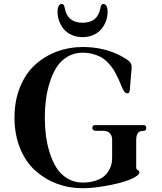

<svg xmlns="http://www.w3.org/2000/svg" viewBox="-20 -953 832 989"><path d="M276.4 -890.6Q276.4 -932.6 298.8 -932.6Q310.1 -932.6 313.5 -911.6Q327.1 -835.9 405.3 -835.9Q483.4 -835.9 497.1 -911.6Q500.5 -932.6 511.7 -932.6Q534.2 -932.6 534.2 -890.6Q534.2 -868.2 526.4 -845.9Q518.6 -823.7 503.4 -804.7Q488.3 -785.6 462.6 -773.7Q437 -761.7 405.3 -761.7Q373.5 -761.7 347.9 -773.7Q322.3 -785.6 307.1 -804.7Q292 -823.7 284.2 -845.9Q276.4 -868.2 276.4 -890.6ZM405.3 -710.9Q517.1 -710.9 604.5 -664.1Q636.7 -646.5 647.5 -635.5Q658.2 -624.5 658.2 -607.4Q658.2 -594.2 656.2 -581.5L648.4 -486.8Q647 -472.2 636.7 -472.2Q627 -472.2 619.9 -481.9Q612.8 -491.7 605 -511.2Q596.7 -531.7 591.3 -543.7Q585.9 -555.7 575.2 -575.9Q564.5 -596.2 554.7 -608.9Q544.9 -621.6 529.1 -637Q513.2 -652.3 496.1 -660.9Q479 -669.4 455.6 -675.5Q432.1 -681.6 405.3 -681.6Q361.3 -681.6 326.7 -660.4Q292 -639.2 270.8 -605.5Q249.5 -571.8 235.6 -526.6Q221.7 -481.4 216.3 -437.5Q210.9 -393.6 210.9 -347.2Q210.9 -300.8 216.3 -256.8Q221.7 -212.9 235.6 -167.7Q249.5 -122.6 270.8 -88.9Q292 -55.2 326.7 -33.9Q361.3 -12.7 405.3 -12.7Q441.9 -12.7 470.2 -21.7Q498.5 -30.8 514.6 -43.9Q530.8 -57.1 541 -75.2Q551.3 -93.3 554.4 -108.6Q557.6 -124 557.6 -140.1V-233.4Q557.6 -254.9 544.4 -268.1Q533.2 -279.3 510.3 -279.3H471.7Q464.8 -279.3 460.2 -283.4Q455.6 -287.6 455.6 -293.9Q455.6 -300.3 459 -304.4Q462.4 -308.6 467.8 -308.6H719.7Q733.4 -308.6 733.4 -293.9Q733.4 -288.1 730.5 -283.7Q727.5 -279.3 722.7 -279.3Q701.2 -279.3 692.9 -270.5Q681.6 -258.3 681.6 -233.4V-89.8Q681.6 -81.1 690.4 -76.2Q698.2 -71.8 698.2 -65.4Q698.2 -54.7 675.8 -41Q637.7 -18.1 552.7 -0.7Q467.8 16.6 405.3 16.6Q335.4 16.6 272.9 -6.8Q210.4 -30.3 161.4 -74.5Q112.3 -118.7 83.5 -189.2Q54.7 -259.8 54.7 -347.2Q54.7 -434.6 83.5 -505.1Q112.3 -575.7 161.4 -619.9Q210.4 -664.1 272.9 -687.5Q335.4 -710.9 405.3 -710.9Z"/></svg>

Font: Monomachus
Style: Medium
Weight: 500
Designer: Alexey Kryukov
Version: Version 1.0